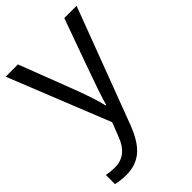

<svg xmlns="http://www.w3.org/2000/svg" viewBox="-228 -628 961 961"><g transform="rotate(-45 252.0 -147.5)"><path d="M1 -535.2H87.9L205.1 -230Q243.7 -125.5 252.9 -79.1H256.8Q263.2 -104 283.4 -164.3Q303.7 -224.6 416 -535.2H502.9L272.9 74.2Q238.8 164.6 193.1 202.4Q147.5 240.2 81.1 240.2Q43.9 240.2 7.8 231.9V167Q34.7 172.9 67.9 172.9Q151.4 172.9 187 79.1L216.8 2.9Z"/></g></svg>

Font: Open Sans ACDW
Style: acdw
Weight: 400
Foundry: Ascender Corporation
Version: Version 1.10